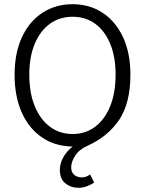

<svg xmlns="http://www.w3.org/2000/svg" viewBox="-20 -689 693 918"><path d="M356.9 209Q319.3 209 292.7 187.7Q266.1 166.5 266.1 124Q266.1 92.3 282.7 63Q299.3 33.7 327.1 11.7Q242.2 10.3 179.9 -32.5Q117.7 -75.2 83.7 -151.9Q49.8 -228.5 49.8 -331.5Q49.8 -436 85.2 -511.7Q120.6 -587.4 183.3 -628.2Q246.1 -668.9 327.1 -668.9Q408.2 -668.9 470.5 -627.9Q532.7 -586.9 568.1 -511.5Q603.5 -436 603.5 -331.5Q603.5 -197.8 550.8 -117.7Q498 -37.6 399.9 7.3Q358.4 25.4 339.4 55.2Q320.3 85 320.3 110.8Q320.3 135.3 335.4 147.2Q350.6 159.2 368.7 159.2Q381.3 159.2 391.4 155.8Q401.4 152.3 410.6 145L430.2 183.1Q417 193.4 396.2 201.2Q375.5 209 356.9 209ZM327.1 -48.3Q389.2 -48.3 435.3 -83.3Q481.4 -118.2 507.1 -181.9Q532.7 -245.6 532.7 -331.5Q532.7 -417 507.1 -479.2Q481.4 -541.5 435.3 -575.2Q389.2 -608.9 327.1 -608.9Q265.1 -608.9 218.5 -575.2Q171.9 -541.5 146 -479.2Q120.1 -417 120.1 -331.5Q120.1 -245.6 146 -181.9Q171.9 -118.2 218.5 -83.3Q265.1 -48.3 327.1 -48.3Z"/></svg>

Font: Varta Light Light
Style: Regular
Weight: 300
Version: Version 1.004